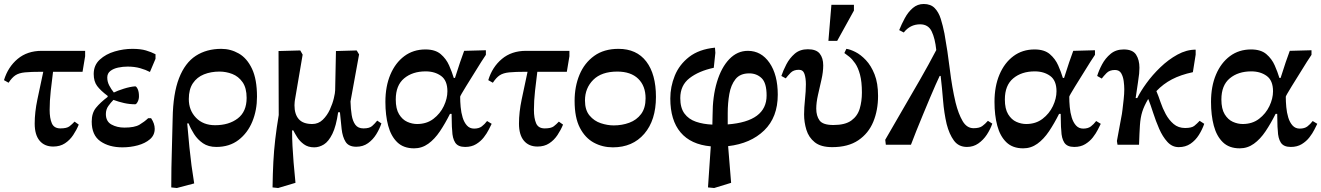

<svg xmlns="http://www.w3.org/2000/svg" viewBox="-32 -726 6627 963"><path d="M235 9Q191 9 166.5 -20.5Q142 -50 142 -106Q142 -163 155.5 -227Q169 -291 185 -366H177Q123 -366 93 -363Q63 -360 45.5 -348.5Q28 -337 11 -311L-12 -324Q8 -390 56.5 -430.5Q105 -471 177 -471H395V-444L382 -366H234Q228 -320 222.5 -270Q217 -220 217 -175Q217 -133 228 -107.5Q239 -82 271 -82Q303 -82 316.5 -92.5Q330 -103 342 -116L363 -101Q352 -74 335 -48.5Q318 -23 293.5 -7Q269 9 235 9Z M582 13Q515 13 471.5 -17.5Q428 -48 428 -116Q428 -159 449.5 -185.5Q471 -212 508 -240V-245Q472 -272 455 -295Q438 -318 438 -355Q438 -399 468.5 -427Q499 -455 543.5 -468Q588 -481 632 -481Q673 -481 700 -473Q727 -465 748 -454V-431L720 -365Q699 -376 671 -384Q643 -392 608 -392Q584 -392 560.5 -387Q537 -382 521.5 -370Q506 -358 506 -337Q506 -316 516 -297Q526 -278 539 -262Q557 -271 588.5 -281Q620 -291 646 -293Q652 -293 658.5 -279.5Q665 -266 665 -243Q665 -228 658.5 -215.5Q652 -203 646 -203Q618 -203 591 -209Q564 -215 537 -225Q524 -212 511.5 -194.5Q499 -177 499 -154Q499 -117 527 -101.5Q555 -86 592 -86Q643 -86 667.5 -100.5Q692 -115 711 -133H726Q744 -106 744 -80Q744 -48 720 -27.5Q696 -7 659 3Q622 13 582 13Z M942 194 855 217 827 214Q827 114 830 25Q833 -64 834 -132Q836 -257 866 -334Q896 -411 950 -446Q1004 -481 1078 -481Q1125 -481 1166 -457.5Q1207 -434 1232 -381Q1257 -328 1257 -241Q1257 -173 1233.5 -116Q1210 -59 1164.5 -24Q1119 11 1053 11Q1013 11 986 -7.5Q959 -26 941.5 -53.5Q924 -81 914 -107H907Q913 -37 918 12.5Q923 62 928.5 103.5Q934 145 942 194ZM1047 -98Q1116 -98 1160.5 -132Q1205 -166 1205 -235Q1205 -285 1184.5 -314Q1164 -343 1133 -355Q1102 -367 1069 -367Q1026 -367 991 -353Q956 -339 935.5 -308.5Q915 -278 915 -229Q915 -173 951 -135.5Q987 -98 1047 -98Z M1544 13Q1513 13 1492 -2.5Q1471 -18 1458.5 -38Q1446 -58 1439 -72H1433Q1433 -32 1435 6Q1437 44 1440.5 88Q1444 132 1450 191L1363 217L1335 214Q1336 144 1339 86.5Q1342 29 1348.5 -27Q1355 -83 1366 -149L1365 -470L1474 -473L1486 -452L1447 -223Q1447 -223 1446 -215Q1445 -207 1445 -198Q1445 -153 1466.5 -128.5Q1488 -104 1534 -104Q1565 -104 1587 -125.5Q1609 -147 1622.5 -176.5Q1636 -206 1642.5 -233.5Q1649 -261 1649 -273L1653 -470L1757 -473L1769 -453L1726 -217Q1727 -179 1732 -148.5Q1737 -118 1750.5 -100Q1764 -82 1791 -82Q1821 -82 1834.5 -94Q1848 -106 1860 -121L1881 -107Q1872 -80 1855.5 -53Q1839 -26 1814 -8Q1789 10 1755 10Q1717 10 1701.5 -14.5Q1686 -39 1681.5 -79Q1677 -119 1673 -163H1664Q1654 -93 1635 -54.5Q1616 -16 1592.5 -1.5Q1569 13 1544 13Z M2045 18Q1992 18 1960.5 -12.5Q1929 -43 1915 -95.5Q1901 -148 1901 -215Q1901 -293 1926 -352Q1951 -411 1996 -444.5Q2041 -478 2102 -478Q2151 -478 2178.5 -454.5Q2206 -431 2220.5 -398Q2235 -365 2244 -335H2250Q2265 -383 2275.5 -413.5Q2286 -444 2296 -471L2405 -474V-451L2382 -416Q2335 -341 2305.5 -293Q2276 -245 2276 -241Q2276 -217 2278.5 -189Q2281 -161 2288.5 -136.5Q2296 -112 2310 -96.5Q2324 -81 2346 -81Q2370 -81 2384.5 -92Q2399 -103 2411 -119L2434 -105Q2429 -95 2419.5 -76Q2410 -57 2394.5 -37Q2379 -17 2356 -3Q2333 11 2301 11Q2265 11 2251 -11Q2237 -33 2236 -71Q2234 -90 2234 -110Q2234 -130 2233 -155H2225Q2201 -107 2174.5 -67.5Q2148 -28 2116 -5Q2084 18 2045 18ZM2060 -104Q2108 -104 2142 -130Q2176 -156 2194 -194Q2212 -232 2212 -268Q2212 -322 2180.5 -345Q2149 -368 2103 -368Q2037 -368 1995 -333Q1953 -298 1953 -227Q1953 -180 1969.5 -153Q1986 -126 2010.5 -115Q2035 -104 2060 -104Z M2664 9Q2620 9 2595.5 -20.5Q2571 -50 2571 -106Q2571 -163 2584.5 -227Q2598 -291 2614 -366H2606Q2552 -366 2522 -363Q2492 -360 2474.5 -348.5Q2457 -337 2440 -311L2417 -324Q2437 -390 2485.5 -430.5Q2534 -471 2606 -471H2824V-444L2811 -366H2663Q2657 -320 2651.5 -270Q2646 -220 2646 -175Q2646 -133 2657 -107.5Q2668 -82 2700 -82Q2732 -82 2745.5 -92.5Q2759 -103 2771 -116L2792 -101Q2781 -74 2764 -48.5Q2747 -23 2722.5 -7Q2698 9 2664 9Z M3042 13Q2990 13 2946.5 -10.5Q2903 -34 2876.5 -85Q2850 -136 2850 -220Q2850 -292 2874.5 -351Q2899 -410 2948 -445.5Q2997 -481 3070 -481Q3161 -481 3209.5 -417.5Q3258 -354 3258 -240Q3258 -123 3199.5 -55Q3141 13 3042 13ZM3046 -97Q3088 -97 3124.5 -110.5Q3161 -124 3183.5 -154Q3206 -184 3206 -233Q3206 -295 3169 -331Q3132 -367 3064 -367Q2985 -367 2943.5 -325.5Q2902 -284 2902 -222Q2902 -174 2925 -146.5Q2948 -119 2981.5 -108Q3015 -97 3046 -97Z M3635 191 3550 217 3519 214 3533 8Q3433 -1 3381.5 -62Q3330 -123 3330 -232Q3330 -291 3352.5 -346.5Q3375 -402 3424.5 -440.5Q3474 -479 3554 -487L3556 -461L3548 -386Q3473 -370 3426.5 -334Q3380 -298 3380 -234Q3380 -185 3401 -156.5Q3422 -128 3458.5 -115.5Q3495 -103 3541 -101L3542 -148Q3542 -242 3564 -315Q3586 -388 3626 -429.5Q3666 -471 3719 -471Q3786 -471 3827.5 -411Q3869 -351 3869 -251Q3869 -138 3801 -72Q3733 -6 3620 7ZM3618 -102Q3813 -117 3813 -247Q3813 -310 3788 -334Q3763 -358 3726 -358Q3680 -358 3657 -329Q3634 -300 3626 -254.5Q3618 -209 3618 -159Z M4142 12Q4085 12 4054.5 -12.5Q4024 -37 4012.5 -75Q4001 -113 4001 -152Q4001 -185 4005.5 -227.5Q4010 -270 4010 -303Q4010 -334 4003 -355Q3996 -376 3975 -376Q3948 -376 3933.5 -361Q3919 -346 3909 -333L3887 -345Q3896 -372 3912 -403Q3928 -434 3954 -456.5Q3980 -479 4020 -479Q4062 -479 4079.5 -457Q4097 -435 4097 -398Q4097 -365 4088 -326Q4079 -287 4070.5 -249Q4062 -211 4062 -181Q4062 -145 4078.5 -122Q4095 -99 4148 -99Q4207 -99 4238 -121.5Q4269 -144 4280 -181Q4291 -218 4291 -262Q4291 -316 4281.5 -351.5Q4272 -387 4257 -408.5Q4242 -430 4227.5 -441.5Q4213 -453 4203 -460L4213 -481Q4231 -479 4258 -465.5Q4285 -452 4311 -424.5Q4337 -397 4354.5 -353Q4372 -309 4372 -245Q4372 -173 4348 -115Q4324 -57 4273 -22.5Q4222 12 4142 12ZM4167 -521H4123L4138 -702H4251V-673Z M4818 11Q4776 11 4752.5 -21Q4729 -53 4716 -104Q4703 -160 4698 -222.5Q4693 -285 4686 -345H4681Q4674 -331 4661 -301.5Q4648 -272 4631.5 -233Q4615 -194 4597.5 -151.5Q4580 -109 4564 -69.5Q4548 -30 4537 0H4411L4408 -25Q4448 -95 4493 -172Q4538 -249 4582.5 -326.5Q4627 -404 4664 -475Q4658 -533 4641 -568.5Q4624 -604 4583 -604Q4533 -604 4501 -563L4478 -575Q4490 -605 4506.5 -635.5Q4523 -666 4546.5 -686Q4570 -706 4601 -706Q4636 -706 4656 -685.5Q4676 -665 4686.5 -631.5Q4697 -598 4705 -558Q4721 -469 4732 -378Q4743 -287 4761 -211Q4775 -155 4796 -119Q4817 -83 4851 -83Q4880 -83 4894.5 -93.5Q4909 -104 4923 -120L4945 -106Q4935 -77 4917.5 -50.5Q4900 -24 4875 -6.5Q4850 11 4818 11Z M5100 18Q5047 18 5015.5 -12.5Q4984 -43 4970 -95.5Q4956 -148 4956 -215Q4956 -293 4981 -352Q5006 -411 5051 -444.5Q5096 -478 5157 -478Q5206 -478 5233.5 -454.5Q5261 -431 5275.5 -398Q5290 -365 5299 -335H5305Q5320 -383 5330.5 -413.5Q5341 -444 5351 -471L5460 -474V-451L5437 -416Q5390 -341 5360.5 -293Q5331 -245 5331 -241Q5331 -217 5333.5 -189Q5336 -161 5343.5 -136.5Q5351 -112 5365 -96.5Q5379 -81 5401 -81Q5425 -81 5439.5 -92Q5454 -103 5466 -119L5489 -105Q5484 -95 5474.5 -76Q5465 -57 5449.5 -37Q5434 -17 5411 -3Q5388 11 5356 11Q5320 11 5306 -11Q5292 -33 5291 -71Q5289 -90 5289 -110Q5289 -130 5288 -155H5280Q5256 -107 5229.5 -67.5Q5203 -28 5171 -5Q5139 18 5100 18ZM5115 -104Q5163 -104 5197 -130Q5231 -156 5249 -194Q5267 -232 5267 -268Q5267 -322 5235.5 -345Q5204 -368 5158 -368Q5092 -368 5050 -333Q5008 -298 5008 -227Q5008 -180 5024.5 -153Q5041 -126 5065.5 -115Q5090 -104 5115 -104Z M5681 0H5573L5570 -19L5592 -138Q5595 -151 5598 -176Q5601 -201 5604 -228.5Q5607 -256 5607 -278Q5607 -297 5604 -319.5Q5601 -342 5591.5 -358.5Q5582 -375 5560 -375Q5533 -375 5518 -359.5Q5503 -344 5494 -332L5471 -345Q5479 -372 5495.5 -403Q5512 -434 5538.5 -456Q5565 -478 5604 -478Q5649 -478 5666 -452Q5683 -426 5683 -386Q5683 -373 5681.5 -356.5Q5680 -340 5675.5 -312Q5671 -284 5664 -234H5672Q5688 -267 5718 -308.5Q5748 -350 5788 -388.5Q5828 -427 5873.5 -452Q5919 -477 5965 -477V-452L5951 -364Q5890 -351 5846 -328Q5802 -305 5768 -269Q5778 -246 5788.5 -214.5Q5799 -183 5815 -153.5Q5831 -124 5854.5 -104Q5878 -84 5912 -84Q5945 -84 5958.5 -95Q5972 -106 5985 -120L6008 -105Q5998 -76 5981 -49Q5964 -22 5939 -5Q5914 12 5880 12Q5847 12 5823 -14.5Q5799 -41 5782 -80Q5765 -119 5752 -159.5Q5739 -200 5728 -228H5726Q5706 -194 5697 -165Q5688 -136 5685.5 -98.5Q5683 -61 5681 0Z M6186 18Q6133 18 6101.5 -12.5Q6070 -43 6056 -95.5Q6042 -148 6042 -215Q6042 -293 6067 -352Q6092 -411 6137 -444.5Q6182 -478 6243 -478Q6292 -478 6319.5 -454.5Q6347 -431 6361.5 -398Q6376 -365 6385 -335H6391Q6406 -383 6416.5 -413.5Q6427 -444 6437 -471L6546 -474V-451L6523 -416Q6476 -341 6446.5 -293Q6417 -245 6417 -241Q6417 -217 6419.5 -189Q6422 -161 6429.5 -136.5Q6437 -112 6451 -96.5Q6465 -81 6487 -81Q6511 -81 6525.5 -92Q6540 -103 6552 -119L6575 -105Q6570 -95 6560.5 -76Q6551 -57 6535.5 -37Q6520 -17 6497 -3Q6474 11 6442 11Q6406 11 6392 -11Q6378 -33 6377 -71Q6375 -90 6375 -110Q6375 -130 6374 -155H6366Q6342 -107 6315.5 -67.5Q6289 -28 6257 -5Q6225 18 6186 18ZM6201 -104Q6249 -104 6283 -130Q6317 -156 6335 -194Q6353 -232 6353 -268Q6353 -322 6321.5 -345Q6290 -368 6244 -368Q6178 -368 6136 -333Q6094 -298 6094 -227Q6094 -180 6110.5 -153Q6127 -126 6151.5 -115Q6176 -104 6201 -104Z"/></svg>

Font: STIX Two Text SemiBold
Style: Regular
Weight: 600
Designer: Ross Mills, John Hudson & Paul Hanslow, Tiro Typeworks Ltd; with prior portions MicroPress Inc., and Coen Hoffman.
Foundry: Tiro Typeworks Ltd
Version: Version 2.13 b171